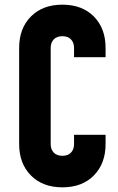

<svg xmlns="http://www.w3.org/2000/svg" viewBox="-20 -786 506 822"><path d="M432 -209V-169Q432 -86 382 -35Q332 16 247 16Q162.5 16 112.2 -35Q62 -86 62 -169V-581Q62 -664.5 112.2 -715.2Q162.5 -766 247 -766Q332 -766 382 -715.2Q432 -664.5 432 -581V-541H297V-581Q297 -603.5 284 -617.2Q271 -631 247 -631Q223 -631 210 -617.2Q197 -603.5 197 -581V-169Q197 -146.5 210 -132.8Q223 -119 247 -119Q271 -119 284 -132.8Q297 -146.5 297 -169V-209Z"/></svg>

Font: Mohave Light
Style: Regular
Weight: 300
Designer: Gumpita Rahayu
Foundry: Tokotype
Version: Version 2.003